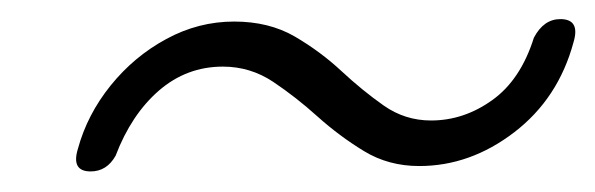

<svg xmlns="http://www.w3.org/2000/svg" viewBox="-20 -444 607 196"><path d="M408 -274.5Q376.5 -274.5 351.5 -289.8Q326.5 -305 304.2 -325Q282 -345 258.8 -360.5Q235.5 -376 207.5 -376Q170.5 -376 142.2 -351.5Q114 -327 98 -285Q89 -269 72.5 -269Q52.5 -269 59.5 -292Q69 -327 93 -356.8Q117 -386.5 149.8 -404.2Q182.5 -422 219 -422Q254.5 -422 280.8 -406.8Q307 -391.5 328.5 -371.5Q350 -351.5 371.8 -336.2Q393.5 -321 420 -321Q453.5 -321 482.5 -341.8Q511.5 -362.5 525 -405.5Q535 -424.5 552 -424.5Q572.5 -424.5 565.5 -401Q550 -343.5 505 -309Q460 -274.5 408 -274.5Z"/></svg>

Font: Fraunces 72pt S000
Style: Bold Italic
Weight: 700
Italic angle: -16°
Version: Version 1.000; ttfautohint (v1.8.3)